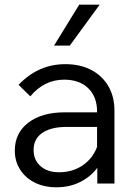

<svg xmlns="http://www.w3.org/2000/svg" viewBox="-20 -781 583 817"><path d="M220 16Q168 16 128 -4Q88 -24 65.5 -59.5Q43 -95 43 -140Q43 -215 100.5 -259Q158 -303 255 -303H393V-307Q393 -369 355.5 -405.5Q318 -442 253 -442Q168 -442 109 -371L59 -420Q143 -508 258 -508Q321 -508 368 -483.5Q415 -459 441 -414.5Q467 -370 467 -310V0H394V-67Q366 -29 321 -6.5Q276 16 220 16ZM231 -48Q289 -48 332 -77.5Q375 -107 393 -156V-241H264Q197 -241 160 -215.5Q123 -190 123 -143Q123 -100 152.5 -74Q182 -48 231 -48ZM404 -761 277 -587H210L317 -761Z"/></svg>

Font: Wix Madefor Text
Style: Regular
Weight: 400
Designer: Dalton Maag Ltd
Foundry: Dalton Maag Ltd
Version: Version 3.100